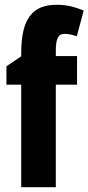

<svg xmlns="http://www.w3.org/2000/svg" viewBox="-20 -785 371 805"><path d="M303 -430V-550H214V-573C214 -624 225 -643 250 -643C267 -643 284 -639 302 -633L331 -741C287 -758 258 -765 217 -765C114 -765 69 -704 69 -562V-549L7 -507V-430H69V0H214V-430Z"/></svg>

Font: Noto Sans Khmer UI ExtraCondensed ExtraBold
Style: Regular
Weight: 800
Width: 2
Designer: Danh Hong and the Monotype Design Team
Foundry: Monotype Imaging Inc.
Version: Version 2.002